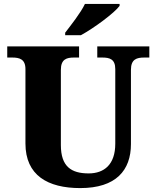

<svg xmlns="http://www.w3.org/2000/svg" viewBox="-20 -951 799 981"><path d="M313 -784V-771H393C460 -807 566 -886 591 -921V-931H414C393 -886 342 -822 313 -784ZM390 10C573 10 649 -81 649 -215V-594C649 -649 679 -657 717 -657H743V-714H477V-657H503C540 -657 569 -649 569 -598V-217C569 -110 512 -65 433 -65C344 -65 291 -100 291 -210V-594C291 -649 321 -657 358 -657H384V-714H17V-657H43C79 -657 110 -649 110 -598V-218C110 -55 224 10 390 10Z"/></svg>

Font: Noto Serif Malayalam ExtraBold
Style: Regular
Weight: 800
Designer: Indian type Foundry, Jelle Bosma, Monotype Design Team
Foundry: Monotype Imaging Inc.
Version: Version 2.104